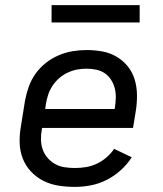

<svg xmlns="http://www.w3.org/2000/svg" viewBox="-20 -724 640 752"><path d="M273 8Q240 8 208.5 3Q177 -2 149.5 -16Q122 -30 101 -52.5Q80 -75 69 -103.5Q58 -132 57 -164.5Q56 -197 62 -230L78 -330Q83 -357 92.5 -384Q102 -411 119 -435Q136 -459 159.5 -477.5Q183 -496 210 -507.5Q237 -519 264.5 -523.5Q292 -528 319 -528Q351 -528 381 -522.5Q411 -517 436.5 -502Q462 -487 480.5 -464Q499 -441 507.5 -412.5Q516 -384 516.5 -353Q517 -322 512 -290L501 -223H145L144 -218Q140 -197 140.5 -176.5Q141 -156 147.5 -138Q154 -120 166.5 -105.5Q179 -91 196 -81.5Q213 -72 233 -69Q253 -66 273 -66Q295 -66 316.5 -69.5Q338 -73 358.5 -82.5Q379 -92 396.5 -107Q414 -122 427 -141L496 -108Q478 -80 452.5 -57Q427 -34 397 -19Q367 -4 335.5 2Q304 8 273 8ZM157 -297H429L430 -302Q433 -322 433.5 -341Q434 -360 429.5 -378Q425 -396 415 -411.5Q405 -427 390.5 -437Q376 -447 357 -451Q338 -455 319 -455Q300 -455 281.5 -451.5Q263 -448 245 -439.5Q227 -431 212 -418Q197 -405 186 -388.5Q175 -372 169 -354Q163 -336 160 -318ZM182 -636V-704H527V-636Z"/></svg>

Font: Iosevka Aile
Style: Italic
Weight: 400
Italic angle: -9°
Designer: Belleve Invis
Foundry: Belleve Invis
Version: Version 28.0.1; ttfautohint (v1.8.4)